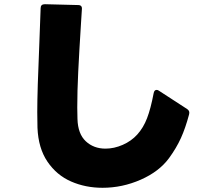

<svg xmlns="http://www.w3.org/2000/svg" viewBox="-20 -821 1040 912"><path d="M467 71Q386 71 317.5 41Q249 11 205.5 -53Q162 -117 158 -214Q157 -236 157 -289Q157 -387 167 -619L173 -782Q173 -801 193 -801L351 -797Q371 -797 369 -777L365 -714Q356 -572 351.5 -479Q347 -386 347 -310Q347 -273 348 -256Q350 -185 387.5 -150Q425 -115 481 -115Q522 -115 563 -133Q604 -151 632 -182Q661 -214 678.5 -259.5Q696 -305 710 -379Q713 -394 724 -394Q730 -394 735 -390L869 -303Q883 -294 878 -277Q861 -213 839.5 -165.5Q818 -118 783 -70Q736 -6 648.5 32.5Q561 71 467 71Z"/></svg>

Font: LINE Seed JP_TTF ExtraBold
Style: Regular
Weight: 800
Designer: LY Corporation & Fontrix & Fontworks
Version: Version 1.015